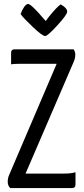

<svg xmlns="http://www.w3.org/2000/svg" viewBox="-20 -949 425 969"><path d="M208 -767Q194 -767 145.5 -813Q97 -859 84 -878Q90 -896 101 -912.5Q112 -929 122 -929Q130 -929 152 -907.5Q174 -886 192 -864L211 -843Q227 -866 245.5 -887Q264 -908 275 -918L286 -927Q319 -909 319 -890Q319 -875 269.5 -821Q220 -767 208 -767ZM36 -683Q36 -700 53 -700H352Q360 -687 360 -673Q360 -656 352 -637L109 -73H302Q342 -73 361 -80V-17Q361 0 344 0H32Q19 -11 19 -32Q19 -51 27 -68L266 -627H80Q45 -627 36 -624Z"/></svg>

Font: Yanone Kaffeesatz
Style: Regular
Weight: 400
Designer: Yanone (Cyrillic: Daniel Pouzeot)
Foundry: Yanone
Version: Version 1.003;PS 001.003;hotconv 1.0.88;makeotf.lib2.5.64775